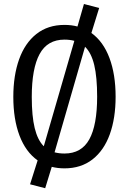

<svg xmlns="http://www.w3.org/2000/svg" viewBox="-20 -844 655 976"><path d="M444.6 -676.4Q505.1 -632.8 536.4 -549.2Q567.7 -465.6 567.7 -352.3Q567.7 -243.6 538.2 -161.5Q508.7 -79.5 450.3 -33.8Q391.8 11.8 307.7 11.8Q273.3 11.8 243.1 4.1L209.7 112.8L132.8 92.8L171.3 -28.7Q110.8 -71.3 79.2 -154.6Q47.7 -237.9 47.7 -351.3Q47.7 -460 77.2 -542.6Q106.7 -625.1 165.1 -671.3Q223.6 -717.4 307.7 -717.4Q344.1 -717.4 373.8 -709.2L406.7 -823.6L484.1 -803.6ZM202.6 -100.5 357.9 -636.4Q334.9 -642.6 307.7 -642.6Q221 -642.6 181.3 -569.2Q141.5 -495.9 141.5 -351.3Q141.5 -253.8 156.4 -192.8Q171.3 -131.8 202.6 -100.5ZM473.8 -352.3Q473.8 -451.8 459 -513.6Q444.1 -575.4 412.3 -606.2L257.4 -69.7Q280.5 -63.6 307.7 -63.6Q394.4 -63.6 434.1 -135.9Q473.8 -208.2 473.8 -352.3Z"/></svg>

Font: Fira Code
Style: Regular
Weight: 400
Designer: Carrois Corporate, Edenspiekermann AG, Nikita Prokopov
Foundry: Carrois Corporate, Edenspiekermann AG, Nikita Prokopov
Version: Version 5.002